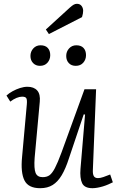

<svg xmlns="http://www.w3.org/2000/svg" viewBox="-20 -975 624 1009"><path d="M14 -473Q27 -485 46 -495.5Q65 -506 85.5 -512.5Q106 -519 124 -519Q158 -519 175.5 -499.5Q193 -480 189 -440L162 -145Q158 -89 167 -66.5Q176 -44 204 -44Q226 -44 240 -54Q254 -64 268.5 -91.5Q283 -119 303 -173L424 -506H485L468 -81Q467 -60 473 -49.5Q479 -39 495 -39Q507 -39 523 -44.5Q539 -50 559 -58L573 -17Q563 -12 549.5 -6Q536 0 521 4.5Q506 9 491.5 11.5Q477 14 466 14Q424 14 411.5 -12.5Q399 -39 403 -88L427 -373L420 -374L342 -142Q325 -89 304.5 -54.5Q284 -20 257 -3Q230 14 191 14Q129 14 108.5 -27Q88 -68 96 -150L121 -427Q123 -450 118.5 -458.5Q114 -467 96 -467Q83 -467 67 -460.5Q51 -454 34 -441ZM140 -681Q140 -704 155 -720.5Q170 -737 193 -737Q218 -737 231 -723Q244 -709 244 -685Q244 -662 229.5 -645.5Q215 -629 190 -629Q168 -629 154 -643.5Q140 -658 140 -681ZM328 -681Q328 -704 343 -720.5Q358 -737 381 -737Q406 -737 419 -723Q432 -709 432 -685Q432 -662 417.5 -645.5Q403 -629 378 -629Q355 -629 341.5 -643.5Q328 -658 328 -681ZM347 -935Q358 -945 366.5 -950Q375 -955 384 -955Q400 -955 408.5 -944Q417 -933 417 -918Q417 -911 415.5 -903Q414 -895 411 -885L237 -796L221 -820Z"/></svg>

Font: Literata Light
Style: Italic
Weight: 300
Italic angle: -2°
Designer: Latin by Veronika Burian and Jose Scaglione. Greek by Irene Vlachou. Cyrillic by Vera Evstafieva
Foundry: TypeTogether
Version: Version 3.103;gftools[0.9.29]